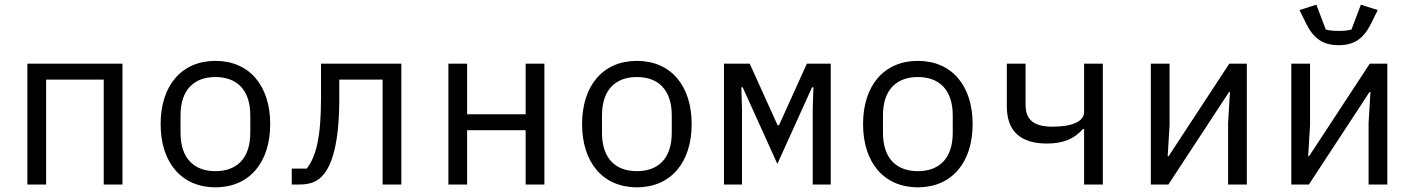

<svg xmlns="http://www.w3.org/2000/svg" viewBox="-20 -788 6040 820"><path d="M97 0H177V-448H423V0H503V-516H97Z M900 12C1045 12 1134 -94 1134 -258C1134 -422 1045 -528 900 -528C755 -528 666 -422 666 -258C666 -94 755 12 900 12ZM900 -57C811 -57 751 -109 751 -221V-295C751 -407 811 -459 900 -459C989 -459 1049 -407 1049 -295V-221C1049 -109 989 -57 900 -57Z M1226 0H1257C1300 0 1329 -9 1354 -34C1399 -79 1429 -180 1429 -367V-448H1614V0H1694V-516H1351V-369C1351 -202 1330 -119 1290 -68H1226Z M1895 0H1975V-232H2225V0H2305V-516H2225V-300H1975V-516H1895Z M2700 12C2845 12 2934 -94 2934 -258C2934 -422 2845 -528 2700 -528C2555 -528 2466 -422 2466 -258C2466 -94 2555 12 2700 12ZM2700 -57C2611 -57 2551 -109 2551 -221V-295C2551 -407 2611 -459 2700 -459C2789 -459 2849 -407 2849 -295V-221C2849 -109 2789 -57 2700 -57Z M3072 0H3149V-323L3146 -415H3152L3300 -88L3448 -415H3454L3451 -323V0H3528V-516H3426L3307 -253H3301L3182 -516H3072Z M3900 12C4045 12 4134 -94 4134 -258C4134 -422 4045 -528 3900 -528C3755 -528 3666 -422 3666 -258C3666 -94 3755 12 3900 12ZM3900 -57C3811 -57 3751 -109 3751 -221V-295C3751 -407 3811 -459 3900 -459C3989 -459 4049 -407 4049 -295V-221C4049 -109 3989 -57 3900 -57Z M4610 0H4690V-516H4610V-310C4610 -267 4555 -247 4475 -247C4394 -247 4360 -277 4360 -341V-516H4280V-334C4280 -227 4339 -175 4451 -175C4524 -175 4568 -196 4605 -237H4610Z M4895 0H4970L5229 -395H5233L5225 -263V0H5305V-516H5230L4971 -121H4967L4975 -253V-516H4895Z M5495 0H5570L5829 -395H5833L5825 -263V0H5905V-516H5830L5571 -121H5567L5575 -253V-516H5495ZM5697 -595C5765 -595 5804 -624 5836 -688L5864 -745L5792 -768L5752 -662C5737 -657 5713 -656 5697 -656C5681 -656 5657 -657 5642 -662L5602 -768L5530 -745L5558 -688C5590 -624 5629 -595 5697 -595Z"/></svg>

Font: IBM Mono
Style: Regular
Weight: 400
Monospace: yes
Designer: Mike Abbink, Paul van der Laan, Pieter van Rosmalen
Foundry: Bold Monday
Version: Version 2.3